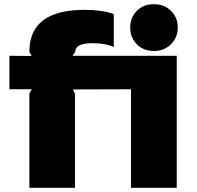

<svg xmlns="http://www.w3.org/2000/svg" viewBox="-20 -896 939 916"><path d="M823.2 -629.9V0H605V-470.2L327.1 -469.2L337.9 -449.2V0H120.1V-450.2L131.8 -470.2H24.9V-629.9L130.9 -628.9L120.1 -648.9Q120.1 -849.1 383.8 -849.1Q465.3 -849.1 522.9 -829.1V-671.9Q483.4 -689.9 420.9 -689.9Q338.9 -689.9 338.9 -648.9L326.2 -629.9ZM828.1 -764.2Q828.1 -717.3 795.9 -685.1Q763.7 -652.8 713.9 -652.8Q664.6 -652.8 632.8 -684.8Q601.1 -716.8 601.1 -764.2Q601.1 -812 632.6 -844Q664.1 -876 713.9 -876Q764.2 -876 796.1 -844Q828.1 -812 828.1 -764.2Z"/></svg>

Font: Sinkin Sans 900 X Black
Style: Regular
Weight: 950
Designer: Keith Bates
Foundry: K-Type
Version: Sinkin Sans (version 1.0)  by Keith Bates   •   © 2014   www